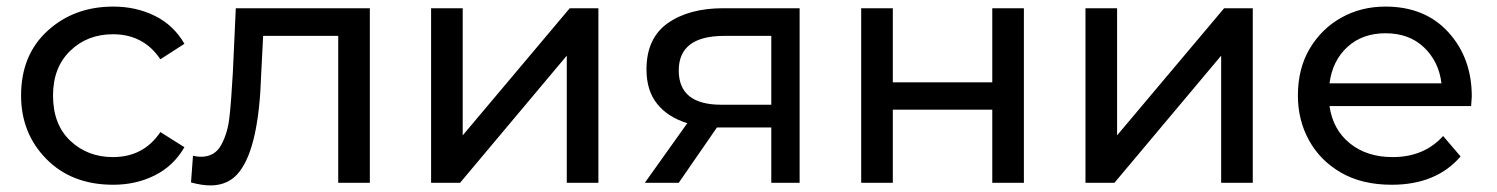

<svg xmlns="http://www.w3.org/2000/svg" viewBox="-20 -555 4545 583"><path d="M324 6Q198 6 121 -72Q44 -150 44 -265Q44 -388 124.5 -461.5Q205 -535 324 -535Q393 -535 450 -507Q507 -479 540 -422L467 -375Q416 -451 323 -451Q245 -451 193 -400.5Q141 -350 141 -265Q141 -177 193.5 -127.5Q246 -78 323 -78Q416 -78 467 -154L540 -108Q507 -51 450 -22.5Q393 6 324 6Z M619 8Q593 8 560 -1L566 -82Q579 -79 590 -79Q632 -79 651.5 -114.5Q671 -150 676.5 -197.5Q682 -245 687 -334L696 -530H1103V0H1007V-446H779L773 -328Q766 -111 708 -35Q676 8 619 8Z M1797 0H1701V-386L1377 0H1289V-530H1385V-144L1710 -530H1797Z M2408 0H2322V-168H2157L2041 0H1938L2067 -181Q2008 -199 1975.5 -239.5Q1943 -280 1943 -344Q1943 -439 2007.5 -484.5Q2072 -530 2176 -530H2408ZM2322 -237V-446H2179Q2041 -446 2041 -341Q2041 -237 2170 -237Z M3089 0H2993V-222H2691V0H2595V-530H2691V-305H2993V-530H3089Z M3784 0H3688V-386L3364 0H3276V-530H3372V-144L3697 -530H3784Z M4206 6Q4116 6 4052.5 -30.5Q3989 -67 3955 -128.5Q3921 -190 3921 -265Q3921 -347 3957 -407.5Q3993 -468 4053 -501.5Q4113 -535 4187 -535Q4307 -535 4378 -457Q4449 -379 4449 -262L4447 -233H4017Q4027 -162 4078.5 -120Q4130 -78 4209 -78Q4304 -78 4362 -142L4415 -80Q4341 6 4206 6ZM4357 -302Q4349 -368 4304 -411Q4259 -454 4187 -454Q4117 -454 4071.5 -412.5Q4026 -371 4017 -302Z"/></svg>

Font: Argentum Novus
Style: Regular
Weight: 400
Designer: Julieta Ulanovsky
Foundry: Julieta Ulanovsky
Version: Version 7.20;July 27, 2021;FontCreator 13.0.0.2683 64-bit